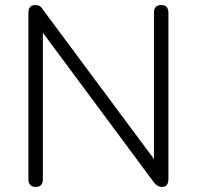

<svg xmlns="http://www.w3.org/2000/svg" viewBox="-20 -731 776 757"><path d="M121 6Q92 6 92 -25V-679Q92 -711 118 -711Q130 -711 136.5 -707Q143 -703 150 -692L587 -104V-681Q587 -711 616 -711Q644 -711 644 -681V-25Q644 6 619 6Q600 6 586 -13L149 -602V-25Q149 6 121 6Z"/></svg>

Font: Nunito Light
Style: Regular
Weight: 300
Designer: Vernon Adams
Foundry: Vernon Adams
Version: Version 3.601; ttfautohint (v1.8.2.53-6de2)